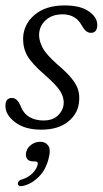

<svg xmlns="http://www.w3.org/2000/svg" viewBox="-20 -458 370 690"><path d="M136 -25Q171 -25 190 -44.8Q209 -64.5 209 -90Q209 -110 196 -131Q183 -152 142.5 -187.5Q94.5 -229 78.5 -257Q62.5 -285 63 -320.5Q64.5 -371 104.5 -404.8Q144.5 -438.5 212 -438.5Q269 -438.5 299.2 -417.2Q329.5 -396 329.5 -369Q329.5 -340 307 -340Q297.5 -340 289.8 -346Q282 -352 273 -368Q251.5 -406.5 205 -406.5Q166.5 -406.5 143.5 -384.8Q120.5 -363 120.5 -332Q120.5 -311 133 -286.8Q145.5 -262.5 185.5 -227Q220.5 -197.5 238 -175.5Q255.5 -153.5 260.8 -135Q266 -116.5 264.5 -97Q262.5 -52.5 226.5 -22.2Q190.5 8 128 8Q69 8 34.2 -18.8Q-0.5 -45.5 -0.5 -77Q-0.5 -106 23 -106Q41 -106 53 -79.5Q64 -50 85.8 -37.5Q107.5 -25 136 -25ZM99 122Q83.5 122 77 112Q70.5 102 74.5 87Q79 71.5 93.2 61.5Q107.5 51.5 124.5 51.5Q144 51.5 153.8 66Q163.5 80.5 154 114.5Q144 153 119 177.8Q94 202.5 63.5 210Q46 214 44 202.5Q45 189.5 60 186.5Q82 179.5 96.2 165.2Q110.5 151 115 135Q118 122 106.5 122Z"/></svg>

Font: Fraunces 144pt SuperSoft Light
Style: Italic
Weight: 300
Italic angle: -16°
Version: Version 1.000;[b76b70a41]